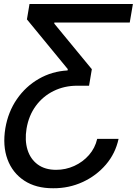

<svg xmlns="http://www.w3.org/2000/svg" viewBox="-20 -748 700 982"><path d="M586.4 -37.6Q570.3 37.1 521.5 94Q472.7 150.9 402.6 183.1Q332.5 215.3 252 214.8Q164.1 215.3 104 175.8Q43.9 136.2 18.3 66.9Q-7.3 -2.4 7.3 -91.8Q21.5 -175.8 66.4 -241Q111.3 -306.2 178.5 -344.7Q245.6 -383.3 325.7 -387.7L326.7 -394.5L117.7 -648.9L130.9 -727.5H659.7L643.6 -632.8H257.8V-627L449.7 -394L435.5 -309.6H374.5Q309.1 -309.6 254.4 -282.7Q199.7 -255.9 163.3 -206.5Q127 -157.2 115.7 -89.8Q106 -30.3 120.6 17.6Q135.3 65.4 172.6 93Q210 120.6 267.1 120.6Q315.9 120.6 359.9 100.6Q403.8 80.6 435.1 44.9Q466.3 9.3 477.1 -37.6Z"/></svg>

Font: Inter Display Medium
Style: Italic
Weight: 500
Italic angle: -9.39999°
Designer: Rasmus Andersson
Foundry: rsms
Version: Version 4.000;git-a52131595